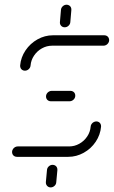

<svg xmlns="http://www.w3.org/2000/svg" viewBox="-20 -669 486 819"><path d="M195.9 130.4Q190 130.4 185.2 127.4Q180.4 124.4 177.8 119.3Q175.2 114.1 175.6 108.1L180.4 56.3Q181.1 47 188.1 40.6Q195.2 34.1 204.4 34.1Q210.4 34.1 215.4 37Q220.4 40 222.8 45.2Q225.2 50.4 224.8 56.3L220 108.1Q219.6 117.4 212.4 123.9Q205.2 130.4 195.9 130.4ZM391.1 -151.1Q397 -151.1 401.9 -148.1Q406.7 -145.2 409.1 -140Q411.5 -134.8 411.1 -128.9Q408.1 -94.1 388.3 -64.4Q368.5 -34.8 337.2 -17.4Q305.9 0 271.1 0H51.9Q45.9 0 40.9 -3Q35.9 -5.9 33.5 -11.1Q31.1 -16.3 31.5 -22.2Q31.9 -28.1 35.4 -33.3Q38.9 -38.5 44.3 -41.5Q49.6 -44.4 55.6 -44.4H274.8Q297.8 -44.4 318.1 -55.7Q338.5 -67 351.7 -86.5Q364.8 -105.9 366.7 -128.9Q367 -134.8 370.6 -140Q374.1 -145.2 379.6 -148.1Q385.2 -151.1 391.1 -151.1ZM301.1 -259.3Q300.7 -253.3 297.2 -248.1Q293.7 -243 288.3 -240Q283 -237 277 -237H196.7Q190.7 -237 185.7 -240Q180.7 -243 178.3 -248.1Q175.9 -253.3 176.3 -259.3Q176.7 -265.2 180.2 -270.4Q183.7 -275.6 189.1 -278.5Q194.4 -281.5 200.4 -281.5H280.7Q286.7 -281.5 291.7 -278.5Q296.7 -275.6 299.1 -270.4Q301.5 -265.2 301.1 -259.3ZM86.3 -367.4Q80.4 -367.4 75.4 -370.4Q70.4 -373.3 68 -378.5Q65.6 -383.7 65.9 -389.6Q68.9 -424.4 88.9 -454.1Q108.9 -483.7 140 -501.1Q171.1 -518.5 205.9 -518.5H425.2Q431.1 -518.5 436.1 -515.6Q441.1 -512.6 443.5 -507.4Q445.9 -502.2 445.6 -496.3Q445.2 -490.4 441.7 -485.2Q438.1 -480 432.8 -477Q427.4 -474.1 421.5 -474.1H202.2Q179.3 -474.1 158.9 -462.8Q138.5 -451.5 125.4 -432Q112.2 -412.6 110.4 -389.6Q110 -383.7 106.5 -378.5Q103 -373.3 97.6 -370.4Q92.2 -367.4 86.3 -367.4ZM255.9 -552.6Q246.7 -552.6 240.7 -559.1Q234.8 -565.6 235.6 -574.8L240 -626.7Q240.7 -635.9 247.8 -642.4Q254.8 -648.9 264.1 -648.9Q270 -648.9 275 -645.9Q280 -643 282.4 -637.8Q284.8 -632.6 284.4 -626.7L280 -574.8Q279.3 -565.6 272.2 -559.1Q265.2 -552.6 255.9 -552.6Z"/></svg>

Font: 26F Galaxy Sans Oblique
Style: Regular
Weight: 400
Italic angle: -5°
Designer: C₂₉H₂₅N₃O₅
Version: Version 1.200;FEAKit 1.0